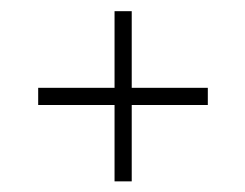

<svg xmlns="http://www.w3.org/2000/svg" viewBox="-20 -458 450 352"><path d="M190 -125.5V-437.5H221.5V-125.5ZM50 -265.5V-297H361V-265.5Z"/></svg>

Font: Imbue Light
Style: Regular
Weight: 300
Designer: Tyler Finck
Foundry: Etcetera Type Company
Version: Version 1.102